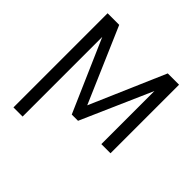

<svg xmlns="http://www.w3.org/2000/svg" viewBox="-191 -710 1080 1080"><g transform="rotate(45 349.0 -170.5)"><path d="M351.6 -98.1 544.9 -545.4H634.8V0H562V-422.4L376.5 0H326.7L139.2 -430.2V203.6H66.4V-545.4H158.7Z"/></g></svg>

Font: Interop Light
Style: Regular
Weight: 300
Designer: Rasmus Andersson, Google, Jang Haemin
Foundry: jhaemin
Version: Version 1.007